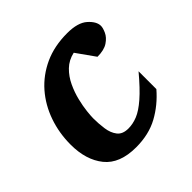

<svg xmlns="http://www.w3.org/2000/svg" viewBox="-139 -623 759 759"><g transform="rotate(-45 240.5 -244.0)"><path d="M450.2 -425.8Q450.2 -414.1 441.9 -395.8Q433.6 -377.4 412.6 -363.3Q391.6 -349.1 354 -349.1L298.8 -426.8Q265.1 -419.4 241.9 -397Q218.8 -374.5 204.6 -344.2Q190.4 -314 182.9 -283Q175.3 -252 172.6 -226.6Q169.9 -201.2 169.9 -189Q169.9 -158.7 174.1 -129.4Q178.2 -100.1 193.1 -81.1Q208 -62 240.2 -62Q265.1 -62 291.3 -72.5Q317.4 -83 350.3 -111.6Q383.3 -140.1 428.2 -193.8V-94.2Q386.7 -45.9 333.5 -16.8Q280.3 12.2 209 12.2Q117.7 12.2 75.4 -40.3Q33.2 -92.8 33.2 -178.2Q33.2 -243.2 53.5 -301.3Q73.7 -359.4 112.5 -404.1Q151.4 -448.7 207.3 -474.4Q263.2 -500 335 -500Q394.5 -500 422.4 -475.1Q450.2 -450.2 450.2 -425.8Z"/></g></svg>

Font: Charis
Style: Bold Italic
Weight: 700
Italic angle: -11°
Designer: Walt Agee, Miriam Martin, Annie Olsen, Victor Gaultney, Lorna Priest, Alan Ward, Bob Hallissy, Martin Hosken, Sharon Cor
Foundry: SIL Global
Version: Version 7.000